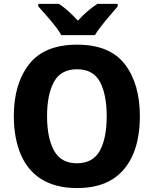

<svg xmlns="http://www.w3.org/2000/svg" viewBox="-20 -954 789 984"><path d="M696.8 -357.9C696.8 -468.8 671.4 -557.6 620.1 -624.5C568.8 -691.4 486.8 -725.1 375 -725.1C263.7 -725.1 181.6 -691.9 129.4 -625C77.1 -558.1 50.8 -469.7 50.8 -358.9C50.8 -285.2 62.5 -220.2 85.4 -165C131.8 -54.2 226.1 9.8 374 9.8C448.7 9.8 509.8 -5.4 557.6 -36.1C652.8 -97.2 696.8 -211.4 696.8 -357.9ZM221.2 -357.9C221.2 -432.6 232.9 -491.7 256.8 -534.7C280.3 -577.6 319.8 -599.1 375 -599.1C429.7 -599.1 468.8 -577.6 492.2 -534.7C515.1 -491.7 526.9 -432.6 526.9 -357.9C526.9 -283.2 515.1 -224.6 491.7 -181.6C467.8 -138.7 428.7 -117.2 374 -117.2C319.8 -117.2 281.2 -138.7 257.3 -181.6C233.4 -224.6 221.2 -283.2 221.2 -357.9ZM479 -934.1C445.8 -912.6 411.1 -883.8 379.4 -848.1C345.7 -883.8 315.4 -912.6 282.2 -934.1H176.3V-920.9C193.4 -902.3 214.4 -878.9 238.3 -850.6C262.2 -822.3 281.2 -796.9 294.4 -773.9H466.3C480.5 -796.9 499.5 -822.3 523.4 -851.1C547.4 -879.9 566.9 -902.8 583 -920.9V-934.1Z"/></svg>

Font: Avrile Sans
Style: Bold
Weight: 700
Designer: Monotype Design Team, Google (font), Stefan Peev (BGR Cyrillic), Cristiano Sobral (main changes)
Foundry: The Avrile Sans Project Authors
Version: Version 3.110